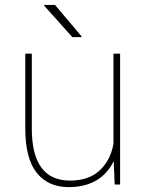

<svg xmlns="http://www.w3.org/2000/svg" viewBox="-20 -745 587 775"><path d="M108.4 -226.1Q108.4 -16.1 262.7 -16.1Q337.9 -16.1 381.8 -56.6Q425.8 -97.2 438 -164.1V-528.3H464.8V0H442.9L439 -94.7Q387.2 10.3 255.9 10.3Q173.8 9.8 127.9 -47.9Q82 -105.5 82 -227.1V-528.3H108.4ZM309.6 -597.7 308.6 -595.2H272L157.7 -722.7L158.7 -725.1H202.1Z"/></svg>

Font: Roboto-Thin
Style: Regular
Weight: 250
Designer: Google
Version: Version 1.100141; 2013; ttfautohint (v0.94.14-c901) -l 8 -r 